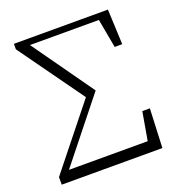

<svg xmlns="http://www.w3.org/2000/svg" viewBox="-131 -828 855 933"><g transform="rotate(-20 296.0 -361.5)"><path d="M519.5 -202.1H558.6L549.8 0H29.3V-39.1L285.2 -359.4L44.9 -694.3V-722.7H531.2L539.1 -541H500L472.7 -690.4H116.2L340.8 -374L86.9 -55.7H494.1Z"/></g></svg>

Font: GenYoMin TW TTF ExtraLight
Style: Regular
Weight: 250
Version: Version 1.300